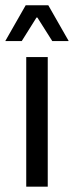

<svg xmlns="http://www.w3.org/2000/svg" viewBox="-31 -703 278 723"><path d="M67.8 0V-488.2H148.8V0ZM65.7 -683.1H150.9L227.3 -549.2V-548.4H165.8L109.8 -636.9H106.4L50.9 -548.4H-10.7V-549.2Z"/></svg>

Font: Anek Bangla Medium
Style: Regular
Weight: 500
Designer: Sulekha Rajkumar (Bangla), Yesha Goshar (Latin)
Foundry: Ek Type
Version: Version 1.003